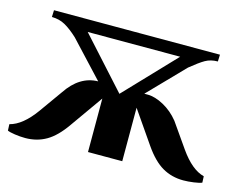

<svg xmlns="http://www.w3.org/2000/svg" viewBox="-74 -582 889 704"><g transform="rotate(15 370.5 -230.0)"><path d="M2 0 1 -24Q49 -36 95 -100L157 -187Q205 -259 275 -260L150 -394Q123 -419 100.5 -431.5Q78 -444 50 -444L51 -470H681L680 -444Q653 -444 633 -432.5Q613 -421 580 -394L450 -260H463Q491 -260 524 -242Q557 -224 582 -193L647 -100Q692 -36 739 -24L740 0Q731 4 709.5 7Q688 10 670 10Q626 10 590.5 -10.5Q555 -31 521 -80L436 -203V0H306V-203L219 -80Q185 -31 149.5 -10.5Q114 10 70 10Q51 10 30.5 7Q10 4 2 0ZM362 -236 542 -425H191Z"/></g></svg>

Font: Philosopher
Style: Bold
Weight: 700
Designer: Jovanny Lemonad
Foundry: Jovanny Lemonad
Version: Version 2.000